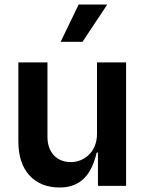

<svg xmlns="http://www.w3.org/2000/svg" viewBox="-20 -821 638 848"><path d="M344.5 -636.4 453.8 -801.1H327.4L247.9 -636.4ZM242.9 7.1C324.9 7.1 381.4 -35.9 407 -147H412.6V0H536.9V-545.5H408.4V-229.4C408 -146.3 348.7 -105.1 292.6 -105.1C230.1 -105.1 188.9 -148.8 189.6 -218V-545.5H61.1V-198.2C60 -67.1 131.7 7.1 242.9 7.1Z"/></svg>

Font: Riot Sans 2.0
Style: Bold
Weight: 600
Designer: Rasmus Andersson
Foundry: rsms
Version: Version 3.006;hotconv 1.0.109;makeotfexe 2.5.65596